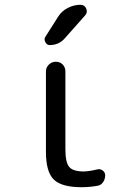

<svg xmlns="http://www.w3.org/2000/svg" viewBox="-20 -780 540 810"><path d="M390.6 -65.4Q403.3 -68.4 413.6 -60.5Q423.8 -52.7 423.8 -40Q423.8 -30.3 419.9 -20.5Q416 -10.7 408.7 -4.4Q401.4 2 390.6 3.9Q357.4 9.8 324.2 9.8Q240.2 9.8 207 -22.5Q173.8 -54.7 173.8 -139.6V-478.5Q173.8 -495.1 186 -507.3Q198.2 -519.5 215.8 -519.5Q233.4 -519.5 244.6 -507.8Q255.9 -496.1 255.9 -478.5V-150.4Q255.9 -94.7 272 -75.7Q288.1 -56.6 334 -56.6Q358.4 -57.6 390.6 -65.4ZM189.5 -589.8Q177.7 -589.8 171.4 -602.1Q165 -614.3 170.9 -624L225.6 -710Q240.2 -733.4 266.1 -746.6Q292 -759.8 319.3 -759.8Q336.9 -759.8 343.8 -743.7Q350.6 -727.5 338.9 -714.8L254.9 -620.1Q229.5 -589.8 189.5 -589.8Z"/></svg>

Font: Rounded-X Mgen+ 2m regular
Style: Regular
Weight: 400
Designer: [Source Han Sans]
Ryoko NISHIZUKA  (kana & ideographs); Paul D. Hunt (Latin, Greek & Cyrillic); Wenlong ZHANG  (bopomofo
Version: Version 1.059.20150602